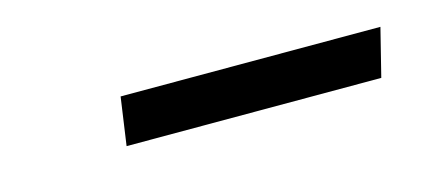

<svg xmlns="http://www.w3.org/2000/svg" viewBox="-24 -708 489 217"><g transform="rotate(-15 220.5 -599.0)"><path d="M116 -627H420L406 -571H108Z"/></g></svg>

Font: Andada Pro Medium
Style: Italic
Weight: 500
Italic angle: -7°
Designer: Carolina Giovagnoli
Foundry: Huerta Tipografica
Version: Version 3.005; ttfautohint (v1.8.4)